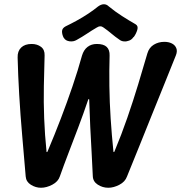

<svg xmlns="http://www.w3.org/2000/svg" viewBox="-20 -879 853 904"><path d="M173 5Q148 5 125.5 -9Q103 -23 101 -48Q93 -143 84.5 -240.5Q76 -338 70.5 -431.5Q65 -525 63 -608Q62 -638 79.5 -655Q97 -672 129 -672Q155 -672 173 -658.5Q191 -645 190 -618Q188 -549 186.5 -474Q185 -399 188 -321.5Q191 -244 199 -166Q198 -163 200.5 -163Q203 -163 204 -166Q237 -244 266.5 -321Q296 -398 321.5 -473Q347 -548 366 -617Q374 -644 392 -658Q410 -672 436 -672Q468 -672 482.5 -658Q497 -644 496 -617Q494 -548 495 -473Q496 -398 501 -321Q506 -244 514 -166Q514 -163 516 -163Q518 -163 519 -166Q552 -245 579.5 -324.5Q607 -404 630.5 -481.5Q654 -559 674 -628Q682 -655 704 -668.5Q726 -682 754 -682Q774 -682 789 -674.5Q804 -667 810 -652.5Q816 -638 808 -618Q783 -555 754.5 -485Q726 -415 696.5 -341.5Q667 -268 637 -193.5Q607 -119 578 -48Q569 -23 542 -9Q515 5 490 5Q463 5 440.5 -9.5Q418 -24 417 -49Q415 -100 411.5 -158.5Q408 -217 405 -280.5Q402 -344 400 -409Q400 -413 398.5 -413Q397 -413 395 -409Q373 -344 349 -280.5Q325 -217 302.5 -158.5Q280 -100 262 -49Q254 -24 226.5 -9.5Q199 5 173 5ZM618 -765Q632 -757 626.5 -738.5Q621 -720 610 -705L608 -704Q601 -693 588.5 -688Q576 -683 564 -684Q552 -685 544 -691Q522 -706 505 -720.5Q488 -735 468 -749Q453 -761 435 -749Q411 -735 389.5 -720.5Q368 -706 341 -691Q326 -682 307.5 -684.5Q289 -687 281 -700L280 -701Q272 -716 272 -731Q272 -746 289 -755Q312 -766 340.5 -781.5Q369 -797 396 -815Q423 -833 441 -848Q456 -859 469 -859Q482 -859 492 -849Q521 -825 554.5 -803.5Q588 -782 618 -765Z"/></svg>

Font: Winky Sans Medium
Style: Italic
Weight: 500
Italic angle: -8.97852°
Designer: Simon Atzbach
Foundry: typofactur
Version: Version 1.205